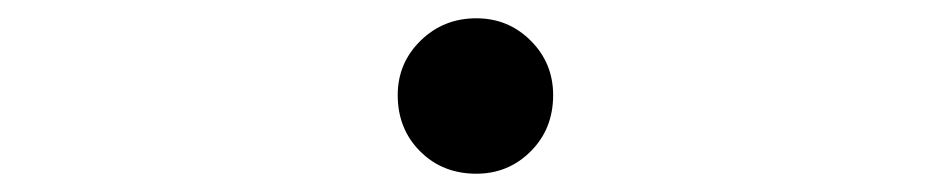

<svg xmlns="http://www.w3.org/2000/svg" viewBox="-20 -470 1040 210"><path d="M415 -366Q415 -401 440 -425.5Q465 -450 501 -450Q536 -450 560.5 -425.5Q585 -401 585 -366Q585 -329 560.5 -304.5Q536 -280 501 -280Q464 -280 439.5 -304.5Q415 -329 415 -366Z"/></svg>

Font: Aoboshi One
Style: Regular
Weight: 400
Designer: IKIMOJI
Foundry: Natsumi Matsuba
Version: Version 1.000; ttfautohint (v1.8.3)